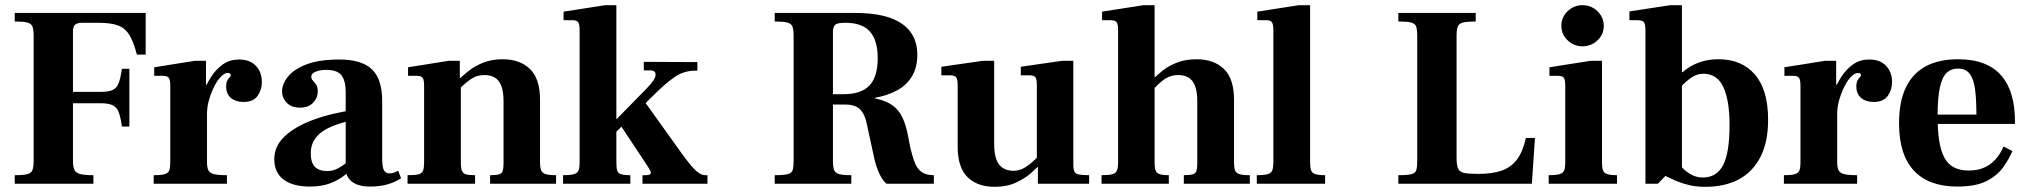

<svg xmlns="http://www.w3.org/2000/svg" viewBox="-20 -710 7843 742"><path d="M37 0V-33Q71 -33 86 -37Q101 -41 105.5 -53Q110 -65 110 -89V-570Q110 -595 105.5 -607Q101 -619 85.5 -623Q70 -627 37 -627V-660H543V-499H509Q496 -549 479.5 -575.5Q463 -602 435 -612Q407 -622 359 -622H300Q279 -622 270.5 -615Q262 -608 262 -588V-355H369Q399 -355 415 -362Q431 -369 438.5 -388.5Q446 -408 451 -444H480V-221H451Q446 -258 438.5 -277Q431 -296 415 -303.5Q399 -311 369 -311H262V-89Q262 -66 267.5 -54Q273 -42 289.5 -37.5Q306 -33 341 -33V0Z M574 0V-33Q603 -33 616.5 -37Q630 -41 634 -51.5Q638 -62 638 -83V-379Q638 -401 632.5 -409Q627 -417 609 -417H576V-450L733 -475H776V-383H780V-83Q780 -62 785.5 -51.5Q791 -41 807.5 -37Q824 -33 857 -33V0ZM760 -270V-334Q764 -347 773.5 -370.5Q783 -394 800 -419Q817 -444 842.5 -462Q868 -480 904 -480Q946 -480 969 -455.5Q992 -431 992 -393Q992 -363 975.5 -339.5Q959 -316 921 -316Q891 -316 872.5 -331.5Q854 -347 854 -376Q854 -391 858.5 -399Q863 -407 867.5 -411.5Q872 -416 872 -420Q872 -423 869 -425.5Q866 -428 860 -428Q848 -428 834 -414Q820 -400 808 -376Q796 -352 788 -324.5Q780 -297 780 -271Z M1410 11Q1378 11 1357 2Q1336 -7 1326 -23Q1316 -39 1316 -59V-355Q1316 -397 1300 -418.5Q1284 -440 1241 -440Q1226 -440 1212.5 -437Q1199 -434 1191 -428Q1183 -422 1183 -414Q1183 -405 1189.5 -398Q1196 -391 1202 -382.5Q1208 -374 1208 -357Q1208 -332 1190 -313Q1172 -294 1139 -294Q1106 -294 1088 -313Q1070 -332 1070 -356Q1070 -385 1092.5 -413.5Q1115 -442 1164 -461Q1213 -480 1292 -480Q1378 -480 1417.5 -442Q1457 -404 1457 -320V-100Q1457 -63 1464 -51.5Q1471 -40 1485 -40Q1497 -40 1504.5 -43.5Q1512 -47 1519 -50L1530 -21Q1505 -5 1476 3Q1447 11 1410 11ZM1178 11Q1112 11 1076 -16Q1040 -43 1040 -95Q1040 -145 1080 -183Q1120 -221 1192 -247.5Q1264 -274 1360 -287V-249Q1266 -231 1223.5 -200Q1181 -169 1181 -118Q1181 -81 1197 -65Q1213 -49 1245 -49Q1267 -49 1286.5 -59.5Q1306 -70 1322 -83.5Q1338 -97 1348 -107L1359 -74Q1340 -55 1315 -35Q1290 -15 1257 -2Q1224 11 1178 11Z M1874 0V-33Q1897 -33 1908 -36Q1919 -39 1922.5 -49Q1926 -59 1926 -78V-318Q1926 -355 1917.5 -377.5Q1909 -400 1892.5 -410Q1876 -420 1853 -420Q1823 -420 1801 -405Q1779 -390 1752 -364L1749 -398Q1769 -419 1794 -438Q1819 -457 1850.5 -469Q1882 -481 1923 -481Q1989 -481 2028 -443.5Q2067 -406 2067 -324V-83Q2067 -62 2071.5 -51.5Q2076 -41 2089 -37Q2102 -33 2129 -33V0ZM1555 0V-33Q1584 -33 1597.5 -36.5Q1611 -40 1615 -51Q1619 -62 1619 -83V-379Q1619 -401 1613.5 -409Q1608 -417 1590 -417H1557V-450L1714 -475H1757V-409H1761V-81Q1761 -60 1765.5 -49.5Q1770 -39 1781.5 -36Q1793 -33 1816 -33V0Z M2156 0V-33Q2184 -33 2198 -37Q2212 -41 2216 -51.5Q2220 -62 2220 -83V-593Q2220 -616 2214.5 -624Q2209 -632 2191 -632H2158V-665L2319 -690H2362V-83Q2362 -62 2365 -51.5Q2368 -41 2379.5 -37Q2391 -33 2416 -33V0ZM2463 0V-33H2477Q2486 -33 2490.5 -35.5Q2495 -38 2495 -43Q2495 -48 2488.5 -58.5Q2482 -69 2474 -81L2370 -238L2460 -333L2611 -122Q2633 -91 2649.5 -71.5Q2666 -52 2679.5 -42.5Q2693 -33 2704 -33H2714V0ZM2272 -113V-157L2479 -368Q2513 -403 2513.5 -420.5Q2514 -438 2493 -438H2468V-471L2675 -470V-437H2667Q2623 -437 2587.5 -412.5Q2552 -388 2510 -346Z M2974 0V-33Q3009 -33 3024.5 -37Q3040 -41 3043.5 -53Q3047 -65 3047 -89V-570Q3047 -595 3042.5 -607Q3038 -619 3022.5 -623Q3007 -627 2974 -627V-660H3282Q3367 -660 3420 -641Q3473 -622 3499 -586Q3525 -550 3525 -498Q3525 -448 3503.5 -413.5Q3482 -379 3444.5 -359.5Q3407 -340 3361 -332V-330Q3404 -321 3429 -303Q3454 -285 3468 -255Q3482 -225 3490 -181L3498 -139Q3506 -105 3515.5 -81Q3525 -57 3542 -45Q3559 -33 3589 -33V0H3406Q3392 -11 3380 -35.5Q3368 -60 3360 -92L3330 -230Q3323 -267 3304.5 -286.5Q3286 -306 3246 -306H3199V-89Q3199 -65 3203.5 -53Q3208 -41 3223.5 -37Q3239 -33 3270 -33V0ZM3199 -346H3240Q3308 -346 3340 -379.5Q3372 -413 3372 -485Q3372 -554 3342 -588Q3312 -622 3246 -622Q3216 -622 3207.5 -614Q3199 -606 3199 -585Z M3824 12Q3757 12 3719 -25.5Q3681 -63 3681 -143V-381Q3681 -404 3675 -411.5Q3669 -419 3651 -419H3618V-452L3778 -475H3822V-155Q3822 -117 3830.5 -94Q3839 -71 3856 -60.5Q3873 -50 3896 -50Q3915 -50 3931 -57.5Q3947 -65 3963 -78.5Q3979 -92 3995 -108L3999 -75Q3986 -60 3963 -40Q3940 -20 3905.5 -4Q3871 12 3824 12ZM3991 0V-64H3987V-381Q3987 -404 3981.5 -411.5Q3976 -419 3958 -419H3925V-452L4084 -475H4128V-72Q4128 -55 4132.5 -46.5Q4137 -38 4150 -35.5Q4163 -33 4189 -33V0Z M4555 0V-33Q4579 -33 4590 -36.5Q4601 -40 4604 -50Q4607 -60 4607 -78V-318Q4607 -355 4598.5 -377.5Q4590 -400 4573.5 -410Q4557 -420 4533 -420Q4506 -420 4483.5 -406Q4461 -392 4434 -361L4430 -398Q4449 -418 4473 -437Q4497 -456 4529.5 -468.5Q4562 -481 4604 -481Q4671 -481 4710 -443.5Q4749 -406 4749 -324V-83Q4749 -62 4753 -51.5Q4757 -41 4770 -37Q4783 -33 4810 -33V0ZM4237 0V-33Q4265 -33 4278.5 -36.5Q4292 -40 4296.5 -51Q4301 -62 4301 -83V-594Q4301 -616 4295.5 -624Q4290 -632 4272 -632H4239V-665L4399 -690H4442V-81Q4442 -61 4446 -51Q4450 -41 4461.5 -37Q4473 -33 4497 -33V0ZM4413 -405V-413H4448V-405Z M4837 0V-33Q4865 -33 4879 -37Q4893 -41 4897 -52Q4901 -63 4901 -83V-593Q4901 -616 4895.5 -624Q4890 -632 4872 -632H4839V-665L5000 -690H5043V-83Q5043 -62 5047 -51.5Q5051 -41 5063.5 -37Q5076 -33 5101 -33V0Z M5384 0V-33Q5419 -33 5434.5 -37Q5450 -41 5453.5 -53Q5457 -65 5457 -89V-569Q5457 -595 5453 -607Q5449 -619 5433.5 -623Q5418 -627 5384 -627V-660H5683V-627Q5650 -627 5634 -623Q5618 -619 5613.5 -607Q5609 -595 5609 -569V-101Q5609 -72 5615 -58.5Q5621 -45 5639 -41.5Q5657 -38 5693 -38Q5747 -38 5783 -50.5Q5819 -63 5842 -93Q5865 -123 5877 -177H5912L5900 0Z M5965 0V-33Q5994 -33 6007.5 -37Q6021 -41 6025 -51.5Q6029 -62 6029 -83V-379Q6029 -402 6023.5 -409.5Q6018 -417 6001 -417H5968V-450L6127 -475H6171V-83Q6171 -62 6175 -51.5Q6179 -41 6191.5 -37Q6204 -33 6229 -33V0ZM6096 -531Q6063 -531 6038.5 -554Q6014 -577 6014 -610Q6014 -644 6038.5 -667Q6063 -690 6096 -690Q6119 -690 6137.5 -679Q6156 -668 6167 -650Q6178 -632 6178 -610Q6178 -577 6153.5 -554Q6129 -531 6096 -531Z M6570 12Q6536 12 6508.5 5.5Q6481 -1 6457.5 -11Q6434 -21 6410 -33L6433 -126Q6443 -111 6455.5 -93Q6468 -75 6483.5 -59.5Q6499 -44 6518.5 -34Q6538 -24 6561 -24Q6614 -24 6639 -71.5Q6664 -119 6664 -228Q6664 -322 6640 -373.5Q6616 -425 6563 -425Q6540 -425 6521 -413Q6502 -401 6486.5 -385.5Q6471 -370 6458 -357L6461 -411Q6480 -431 6502.5 -446.5Q6525 -462 6554.5 -471.5Q6584 -481 6622 -481Q6711 -481 6762 -422Q6813 -363 6813 -247Q6813 -161 6783.5 -103.5Q6754 -46 6700 -17Q6646 12 6570 12ZM6339 0V-592Q6339 -617 6333 -624.5Q6327 -632 6305 -632H6277V-666L6436 -690H6480V-30H6416L6387 0ZM6458 -418V-431H6491V-418Z M6874 0V-33Q6903 -33 6916.5 -37Q6930 -41 6934 -51.5Q6938 -62 6938 -83V-379Q6938 -401 6932.5 -409Q6927 -417 6909 -417H6876V-450L7033 -475H7076V-383H7080V-83Q7080 -62 7085.5 -51.5Q7091 -41 7107.5 -37Q7124 -33 7157 -33V0ZM7060 -270V-334Q7064 -347 7073.5 -370.5Q7083 -394 7100 -419Q7117 -444 7142.5 -462Q7168 -480 7204 -480Q7246 -480 7269 -455.5Q7292 -431 7292 -393Q7292 -363 7275.5 -339.5Q7259 -316 7221 -316Q7191 -316 7172.5 -331.5Q7154 -347 7154 -376Q7154 -391 7158.5 -399Q7163 -407 7167.5 -411.5Q7172 -416 7172 -420Q7172 -423 7169 -425.5Q7166 -428 7160 -428Q7148 -428 7134 -414Q7120 -400 7108 -376Q7096 -352 7088 -324.5Q7080 -297 7080 -271Z M7544 11Q7434 11 7376.5 -50.5Q7319 -112 7319 -234Q7319 -317 7345.5 -372Q7372 -427 7422.5 -454Q7473 -481 7547 -481Q7605 -481 7647 -464.5Q7689 -448 7715.5 -416.5Q7742 -385 7754.5 -341Q7767 -297 7767 -240V-231H7404V-267H7618Q7618 -328 7612.5 -367Q7607 -406 7591.5 -425.5Q7576 -445 7546 -445Q7521 -445 7503.5 -429Q7486 -413 7477 -373Q7468 -333 7468 -262Q7468 -207 7474 -167.5Q7480 -128 7493.5 -102Q7507 -76 7530.5 -63.5Q7554 -51 7588 -51Q7623 -51 7648.5 -62.5Q7674 -74 7692.5 -95Q7711 -116 7723 -144L7757 -126Q7744 -95 7721 -63Q7698 -31 7656.5 -10Q7615 11 7544 11Z"/></svg>

Font: Frank Ruhl Libre
Style: Bold
Weight: 700
Designer: Yanek Iontef
Foundry: Fontef
Version: Version 6.004